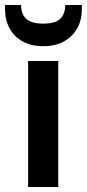

<svg xmlns="http://www.w3.org/2000/svg" viewBox="-45 -745 346 765"><path d="M67 0V-502H187V0ZM127 -561Q80 -561 46 -579.5Q12 -598 -6.5 -631.5Q-25 -665 -25 -709V-725H39Q39 -690 59 -670.5Q79 -651 127 -651Q176 -651 195.5 -670.5Q215 -690 215 -725H281V-708Q281 -664 262 -631Q243 -598 209 -579.5Q175 -561 127 -561Z"/></svg>

Font: DM Sans 16pt SemiBold
Style: Regular
Weight: 600
Version: Version 4.004;gftools[0.9.30]